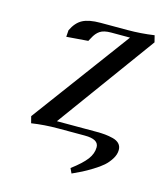

<svg xmlns="http://www.w3.org/2000/svg" viewBox="-95 -518 632 746"><g transform="rotate(15 221.0 -145.5)"><path d="M53.2 -19 345.2 -413.1H269Q239.7 -413.1 224.6 -402.8Q209.5 -392.6 199.2 -372.1L191.9 -358.9L105 -352.1L106.9 -378.9Q123 -412.6 148.2 -425.8Q173.3 -439 219.2 -439H328.1Q381.8 -439 435.1 -446.8L441.9 -419.9L154.8 -25.9H314Q334 -25.9 349.1 -24.4Q364.3 -22.9 380.9 -18.8Q397.5 -14.6 406.7 -4.9Q416 4.9 416 20Q416 38.1 404.8 56.2Q393.6 74.2 378.7 87.4Q363.8 100.6 339.8 115.2Q315.9 129.9 300.3 137.7Q284.7 145.5 262.2 155.8L252.9 136.2Q294.4 105 312.3 81.3Q330.1 57.6 330.1 32.2Q330.1 0 273.9 0H167Q110.8 0 60.1 7.8Z"/></g></svg>

Font: Dehuti
Style: Bold-Italic
Weight: 700
Version: Version 1.2